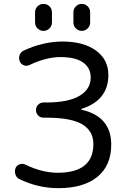

<svg xmlns="http://www.w3.org/2000/svg" viewBox="-20 -978 631 987"><path d="M160.2 -863.3V-914.1Q160.2 -932.6 172.9 -945.3Q185.5 -958 203.6 -958Q221.7 -958 234.4 -945.3Q247.1 -932.6 247.1 -914.1V-863.3Q247.1 -844.7 234.4 -832Q221.7 -819.3 203.6 -819.3Q185.5 -819.3 172.9 -832Q160.2 -844.7 160.2 -863.3ZM357.4 -862.3V-915Q357.4 -932.6 370.1 -945.3Q382.8 -958 400.4 -958Q418 -958 430.7 -945.3Q443.4 -932.6 443.4 -915V-862.3Q443.4 -844.7 430.7 -832Q418 -819.3 400.4 -819.3Q382.8 -819.3 370.1 -832Q357.4 -844.7 357.4 -862.3ZM398.4 -418Q397.5 -418 397.5 -416.5Q397.5 -415 398.4 -414.1Q551.8 -379.9 551.8 -234.4Q551.8 -127 480.5 -68.8Q409.2 -10.7 280.3 -10.7Q176.8 -10.7 81.1 -56.6Q65.4 -63.5 59.6 -80.1Q56.6 -88.9 56.6 -96.7Q56.6 -104.5 59.6 -113.3Q65.4 -127.9 80.6 -133.3Q95.7 -138.7 110.4 -131.8Q194.3 -90.8 275.4 -89.8Q460 -89.8 460 -237.3Q460 -304.7 402.8 -338.9Q345.7 -373 218.8 -373H204.1Q187.5 -373 176.3 -384.3Q165 -395.5 165 -412.1Q165 -428.7 176.3 -439.9Q187.5 -451.2 204.1 -451.2H218.8Q331.1 -451.2 388.7 -485.4Q446.3 -519.5 446.3 -579.1Q446.3 -628.9 407.2 -656.7Q368.2 -684.6 290 -684.6Q217.8 -684.6 130.9 -643.6Q116.2 -636.7 101.6 -642.6Q86.9 -648.4 81.1 -664.1Q78.1 -671.9 78.1 -679.7Q78.1 -687.5 81.1 -696.3Q87.9 -711.9 103.5 -718.8Q201.2 -763.7 299.8 -764.6Q409.2 -764.6 473.1 -718.3Q537.1 -671.9 537.1 -592.8Q537.1 -461.9 398.4 -418Z"/></svg>

Font: Gen Jyuu Gothic Regular
Style: Regular
Weight: 400
Designer: [Source Han Sans]
Ryoko NISHIZUKA  (kana & ideographs); Paul D. Hunt (Latin, Greek & Cyrillic); Wenlong ZHANG  (bopomofo
Version: Version 1.002.20150607